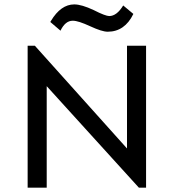

<svg xmlns="http://www.w3.org/2000/svg" viewBox="-20 -865 801 885"><path d="M258.8 -723.6C273.4 -753.9 292 -769.5 315.4 -769.5C333 -769.5 359.4 -760.7 395.5 -744.1C431.6 -727.5 458 -718.8 476.6 -718.8C528.3 -718.8 568.4 -746.1 594.7 -800.8L547.9 -839.8C528.3 -807.6 506.8 -791 483.4 -791C472.7 -791 448.2 -799.8 412.1 -818.4C375 -835.9 344.7 -844.7 322.3 -844.7C281.2 -844.7 245.1 -819.3 214.8 -768.6L211.9 -763.7ZM565.4 -654.3V-180.7L140.6 -654.3H107.4V0H195.3V-467.8L620.1 0H653.3V-654.3Z"/></svg>

Font: Sen-gleads
Style: Regular
Weight: 400
Designer: Kosal Sen, Philatype
Foundry: Philatype
Version: Version 1.004; ttfautohint (v1.8.3)